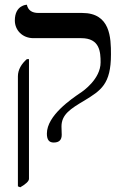

<svg xmlns="http://www.w3.org/2000/svg" viewBox="-20 -575 537 815"><path d="M241 -38C241 -89 279 -113 338 -148C408 -191 451 -217 451 -344C451 -414 449 -520 329 -520H143C115 -520 99 -532 94 -555C94 -555 43 -554 43 -488C43 -447 75 -413 122 -413H325C404 -413 407 -354 407 -310C407 -240 333 -188 320 -180C285 -156 179 -85 179 -8C179 18 188 30 208 30C231 30 242 19 242 -3C242 -17 241 -31 241 -38ZM66 220C88 207 103 195 103 184V-324H94C71 -304 56 -279 56 -251V216Z"/></svg>

Font: Libertinus Serif
Style: Regular
Weight: 400
Designer: Philipp H. Poll, Khaled Hosny
Foundry: Caleb Maclennan
Version: Version 7.050;RELEASE